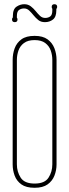

<svg xmlns="http://www.w3.org/2000/svg" viewBox="-20 -880 328 910"><path d="M248 -101Q248 -73 238 -47.5Q228 -22 205.5 -6Q183 10 144 10Q104 10 81.5 -6Q59 -22 49.5 -47.5Q40 -73 40 -101V-596Q40 -625 49.5 -651Q59 -677 81.5 -693.5Q104 -710 144 -710Q183 -710 205.5 -693.5Q228 -677 238 -651Q248 -625 248 -596ZM60 -101Q60 -66 78 -38Q96 -10 144 -10Q192 -10 210 -38Q228 -66 228 -101V-596Q228 -619 220.5 -640.5Q213 -662 194.5 -676Q176 -690 144 -690Q112 -690 93.5 -676Q75 -662 67.5 -640.5Q60 -619 60 -596ZM247 -831Q247 -800 231 -787.5Q215 -775 193 -775Q174 -775 161.5 -785Q149 -795 139 -807.5Q129 -820 118.5 -830Q108 -840 94 -840Q81 -840 70.5 -833Q60 -826 60 -804V-796Q63 -793 63 -788Q63 -775 50 -775Q37 -775 37 -788Q37 -795 41 -797V-804Q41 -837 58.5 -848.5Q76 -860 95 -860Q113 -860 126 -850Q139 -840 149 -827.5Q159 -815 169.5 -805Q180 -795 194 -795Q208 -795 218 -802Q228 -809 228 -831V-838Q225 -843 225 -847Q225 -860 238 -860Q251 -860 251 -847Q251 -843 247 -837Z"/></svg>

Font: Wire One
Style: Regular
Weight: 400
Designer: Alexei Vanyashin, Gayaneh Bagdasaryan
Foundry: Cyreal
Version: Version 1.102; ttfautohint (v1.8.3)